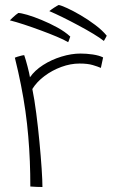

<svg xmlns="http://www.w3.org/2000/svg" viewBox="-20 -748 466 769"><path d="M100 -438.5Q119 -466 152.5 -487.5Q186 -509 226 -521.2Q266 -533.5 302.5 -533.5Q326.5 -533.5 351.8 -529.8Q377 -526 393 -518L384 -476Q371.5 -481.5 351.2 -487.5Q331 -493.5 298.5 -493.5Q262.5 -493.5 225.8 -480Q189 -466.5 158.2 -443.5Q127.5 -420.5 109.5 -391.5Q118 -350.5 125.2 -294.2Q132.5 -238 138 -179.8Q143.5 -121.5 146.8 -73Q150 -24.5 150 1Q142.5 1 126.8 0.5Q111 0 101.5 -1Q101.5 -52 99.5 -102Q97.5 -152 93.2 -202Q89 -252 81.8 -303.2Q74.5 -354.5 64 -407.5Q53.5 -460.5 39.5 -517Q42.5 -518.5 49.8 -520.8Q57 -523 65 -525Q73 -527 77 -527Q83.5 -508 90.5 -481Q97.5 -454 100 -438.5ZM53.5 -696Q63.5 -696 88.8 -688.8Q114 -681.5 146.2 -668.2Q178.5 -655 209.5 -638Q240.5 -621 261.5 -601.5Q261 -600 259.2 -595.2Q257.5 -590.5 255.8 -585.5Q254 -580.5 253 -579Q236.5 -589 207.2 -601.2Q178 -613.5 143.5 -626.2Q109 -639 76.2 -649.8Q43.5 -660.5 19.5 -666.5Q24.5 -671.5 30.8 -677.5Q37 -683.5 43.2 -688.5Q49.5 -693.5 53.5 -696ZM215 -728Q225 -726.5 249 -715.5Q273 -704.5 303 -687Q333 -669.5 361.2 -648.2Q389.5 -627 407.5 -605Q407 -603.5 404.5 -599Q402 -594.5 399.5 -590Q397 -585.5 396 -584Q381 -596 353.8 -612.5Q326.5 -629 294.2 -646.2Q262 -663.5 231 -678.8Q200 -694 177.5 -703.5Q185.5 -710 197 -717.5Q208.5 -725 215 -728Z"/></svg>

Font: Grandstander Thin Thin
Style: Regular
Weight: 250
Version: Version 1.200